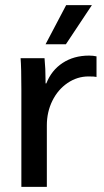

<svg xmlns="http://www.w3.org/2000/svg" viewBox="-20 -726 406 746"><path d="M63 -378Q63 -463 60 -500H153Q157 -460 157 -412V-402H160Q180 -453 223.5 -481.5Q267 -510 326 -510Q342 -510 355 -507V-427Q348 -429 324 -429Q280 -429 242.5 -403.5Q205 -378 183.5 -334.5Q162 -291 162 -239V0H63ZM237 -706H337L236 -554H157Z"/></svg>

Font: Sarabun Medium
Style: Regular
Weight: 500
Designer: Suppakit Chalermlarp | Katatrad Co.,Ltd.
Foundry: Cadson Demak Co.,Ltd.
Version: Version 1.000; ttfautohint (v1.6)